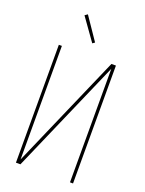

<svg xmlns="http://www.w3.org/2000/svg" viewBox="-175 -1043 850 1125"><g transform="rotate(20 250.0 -480.5)"><path d="M72 0V-735H91V-27L400 -735H428V0H409V-708L100 0ZM253 -810 154 -949 171 -961 267 -820Z"/></g></svg>

Font: Iosevka SS18 Thin
Style: Regular
Weight: 100
Monospace: yes
Designer: Belleve Invis
Foundry: Belleve Invis
Version: Version 25.1.1; ttfautohint (v1.8.4)